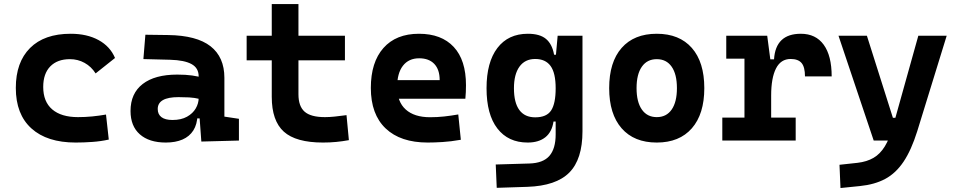

<svg xmlns="http://www.w3.org/2000/svg" viewBox="-20 -694 4728 948"><path d="M353.5 9.8Q212.4 9.8 135.3 -59.8Q58.1 -129.4 58.1 -259.8Q58.1 -386.7 128.4 -457Q198.6 -527.3 329.1 -527.3Q409.4 -527.3 466.7 -496.1Q523.9 -464.8 547.9 -407.7L452.1 -331.5Q430.8 -365.1 397.7 -383.5Q364.5 -401.9 325.2 -401.9Q263.2 -401.9 228.3 -366.2Q193.4 -330.5 193.4 -264.6Q193.4 -191.9 237.9 -153.8Q282.5 -115.7 365.2 -115.7Q400.3 -115.7 435.3 -119.1Q470.3 -122.6 503.4 -128.4L517.1 -4.9Q477.6 3.9 435.5 6.8Q393.4 9.8 353.5 9.8Z M974.1 4.9 962.9 -148.4 960.9 -215.8V-316.9Q960.9 -358.4 925.5 -377.7Q890.1 -397 820.3 -398.9L688 -402.3L697.8 -522.5L810.5 -521Q951.2 -519 1019.5 -465.6Q1087.9 -412.1 1087.9 -309.6V-118.2L1159.7 -107.4V0ZM798.8 9.8Q716.3 9.8 670.4 -30.8Q624.5 -71.3 624.5 -146Q624.5 -232.9 684.6 -279.3Q744.6 -325.7 855 -325.7Q897.5 -325.7 928.5 -321.3Q959.5 -316.9 991.2 -307.6L969.7 -204.6Q938.5 -211.9 913.6 -213.1Q888.7 -214.4 861.3 -214.4Q758.8 -214.4 758.8 -155.8Q758.8 -129.4 777.3 -115.5Q795.9 -101.6 831.5 -101.6Q874.5 -101.6 903.3 -117.7Q932.1 -133.8 946.5 -158.7Q960.9 -183.6 960.9 -210V-242.2L979.5 -109.4H938L955.1 -125Q953.6 -80.1 934.6 -50Q915.5 -20 881.1 -5.1Q846.7 9.8 798.8 9.8Z M1574.7 9.8Q1441 9.8 1381.4 -43.9Q1321.8 -97.7 1321.8 -215.8V-283.2H1453.6V-228.5Q1453.6 -169.3 1484.1 -142.5Q1514.6 -115.7 1584.5 -115.7Q1606.9 -115.7 1632.5 -118.4Q1658.1 -121.1 1690.9 -125.5L1702.6 -2Q1670.4 3.9 1639.8 6.8Q1609.2 9.8 1574.7 9.8ZM1321.8 -252.4V-673.8H1453.6V-252.4ZM1197.8 -396V-517.6H1683.1V-396Z M2091.8 9.8Q1957.4 9.8 1884.2 -59.8Q1811 -129.4 1811 -259.8Q1811 -386.7 1873.2 -457Q1935.4 -527.3 2048.8 -527.3Q2159.6 -527.3 2220.2 -462.4Q2280.8 -397.4 2280.8 -273.4Q2280.8 -238.3 2277.7 -206.5H1897.9V-298.3H2150.9Q2150.9 -350.5 2124.3 -378.4Q2097.7 -406.2 2049.8 -406.2Q1998 -406.2 1969.5 -369.4Q1940.9 -332.5 1940.9 -264.6Q1940.9 -191.5 1983.2 -153.4Q2025.5 -115.2 2103.5 -115.2Q2138.7 -115.2 2172.9 -118.9Q2207 -122.6 2242.7 -128.9L2255.4 -3.9Q2205.8 4.9 2164.6 7.3Q2123.5 9.8 2091.8 9.8Z M2432.6 233.4 2427.7 118.2 2593.8 113.3Q2662.1 111.3 2692.9 75.4Q2723.6 39.6 2723.6 -30.3V-408.2L2733.4 -517.6H2856V-45.9Q2856 92.3 2791 158Q2726.1 223.6 2584 228.5ZM2585.4 9.8Q2489.3 9.8 2435.8 -59.6Q2382.3 -128.9 2382.3 -258.3Q2382.3 -386.7 2435.8 -457Q2489.3 -527.3 2586.4 -527.3Q2645.5 -527.3 2676 -501.7Q2706.5 -476.1 2715.8 -423.8H2753.9L2723.6 -258.3Q2723.6 -333.5 2698.5 -368.2Q2673.3 -402.8 2622.6 -402.8Q2572.3 -402.8 2544.9 -365Q2517.6 -327.1 2517.6 -258.3Q2517.6 -187 2544.2 -150.9Q2570.8 -114.7 2622.6 -114.7Q2679.2 -114.7 2701.4 -148.9Q2723.6 -183.1 2723.6 -258.3L2758.8 -93.8H2712.9Q2705.1 -42 2672.4 -16.1Q2639.6 9.8 2585.4 9.8Z M3222.7 9.8Q3110.8 9.8 3049.3 -60.5Q2987.8 -130.9 2987.8 -258.8Q2987.8 -387.2 3049.3 -457.3Q3110.8 -527.3 3222.7 -527.3Q3334.5 -527.3 3396 -457.3Q3457.5 -387.2 3457.5 -258.8Q3457.5 -130.9 3396 -60.5Q3334.5 9.8 3222.7 9.8ZM3222.9 -115.7Q3270.5 -115.7 3296.4 -153.1Q3322.3 -190.5 3322.3 -258.9Q3322.3 -327.6 3296.3 -364.7Q3270.4 -401.9 3222.7 -401.9Q3175.3 -401.9 3149.2 -364.7Q3123 -327.5 3123 -258.8Q3123 -190.4 3149.2 -153.1Q3175.3 -115.7 3222.9 -115.7Z M3787.6 -222.7 3757.3 -400.9H3801.8Q3809.6 -527.3 3934.1 -527.3Q4007.8 -527.3 4047.1 -473.1Q4086.4 -418.9 4086.4 -316.9H3954.6Q3954.6 -362.6 3937.9 -382.7Q3921.1 -402.8 3883.8 -402.8Q3835.3 -402.8 3811.5 -356Q3787.6 -309.1 3787.6 -222.7ZM3546.4 0V-113.3H3908.7V0ZM3655.8 0V-517.6H3768.1L3787.6 -369.1V0ZM3565.9 -404.3V-517.6H3761.2L3771 -404.3Z M4129.9 234.4 4125 119.6 4214.4 109.9Q4260.3 104.5 4293 85.4Q4325.7 66.4 4348.9 28.6Q4372.1 -9.3 4389.2 -70.3L4514.2 -517.6H4654.3L4508.8 -45.9Q4479.5 47.4 4441.4 104.2Q4403.3 161.1 4351.1 189.2Q4298.8 217.3 4226.1 224.6ZM4293.9 0 4120.1 -517.6H4260.3L4388.7 -112.3H4412.1V0Z"/></svg>

Font: Cascadia Code
Style: Regular
Weight: 400
Monospace: yes
Designer: Aaron Bell
Foundry: Saja Typeworks
Version: Version 2106.017